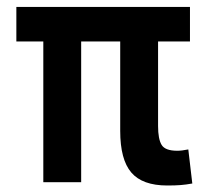

<svg xmlns="http://www.w3.org/2000/svg" viewBox="-20 -538 626 567"><path d="M474.1 9.8Q400.4 9.8 367.7 -28.6Q335 -66.9 335 -151.4V-517.6H446.8V-166Q446.8 -127.4 457.3 -110.1Q467.8 -92.8 503.4 -92.8Q510.7 -92.8 518.3 -93.8Q525.9 -94.7 536.1 -96.7L547.9 3.9Q529.3 7.3 513.7 8.5Q498 9.8 474.1 9.8ZM107.9 0V-517.6H219.7V0ZM28.3 -415.5V-517.6H541V-415.5Z"/></svg>

Font: Cascadia Code Medium
Style: Regular
Weight: 500
Monospace: yes
Designer: Aaron Bell
Foundry: Saja Typeworks
Version: Version 2407.024